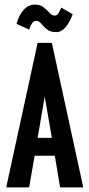

<svg xmlns="http://www.w3.org/2000/svg" viewBox="-20 -817 390 837"><path d="M242 0 219 -138H131L107 0H7L144 -630H206L343 0ZM175 -396 144 -216H206ZM247 -784 297 -755Q284 -720 266 -698.5Q248 -677 225 -677Q199 -677 184.5 -689Q170 -701 160 -713.5Q150 -726 139 -726Q127 -726 120 -716Q113 -706 107 -688L52 -713Q63 -752 83.5 -774.5Q104 -797 132 -797Q156 -797 170.5 -785Q185 -773 196 -761Q207 -749 218 -749Q229 -749 235 -759.5Q241 -770 247 -784Z"/></svg>

Font: Inconsolata ExtraCondensed ExtraBold
Style: Regular
Weight: 800
Width: 2
Monospace: yes
Designer: Raph Levien, Cyreal, Brenton Simpson
Foundry: Raph Levien, Cyreal, Google
Version: Version 3.001; ttfautohint (v1.8.2.53-6de2)